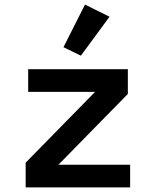

<svg xmlns="http://www.w3.org/2000/svg" viewBox="-20 -818 680 838"><path d="M92 0V-108L395 -417H103V-516H538V-408L235 -99H548V0ZM333 -575 257 -612 351 -798 458 -745Z"/></svg>

Font: Writer SemiBold
Style: Regular
Weight: 600
Monospace: yes
Designer: Mike Abbink, Paul van der Laan, Pieter van Rosmalen
Foundry: Bold Monday
Version: Version 2.001 2020